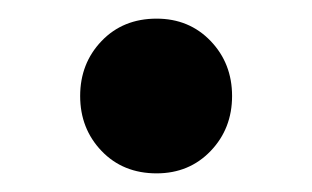

<svg xmlns="http://www.w3.org/2000/svg" viewBox="-20 -176 335 206"><path d="M148 10Q112 10 89 -14Q66 -38 66 -73Q66 -108 89 -132Q112 -156 148 -156Q183 -156 206 -132Q229 -108 229 -73Q229 -38 206 -14Q183 10 148 10Z"/></svg>

Font: Outfit Thin SemiBold
Style: Regular
Weight: 600
Version: Version 1.100;gftools[0.9.27]